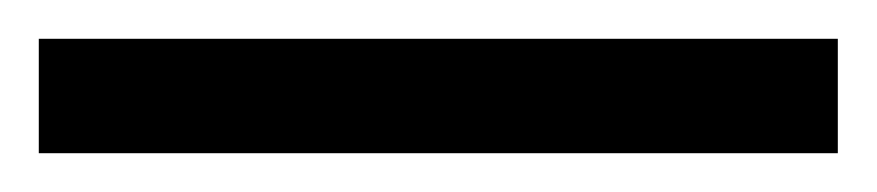

<svg xmlns="http://www.w3.org/2000/svg" viewBox="-25 63 452 99"><path d="M-5 142V83H407V142Z"/></svg>

Font: Noto Serif Bengali Condensed ExtraBold
Style: Regular
Weight: 800
Width: 3
Designer: Juan Bruce, Universal Thirst, Indian Type Foundry and the Monotype Design Team.
Foundry: Monotype Imaging Inc.
Version: Version 2.003; ttfautohint (v1.8.4.7-5d5b)